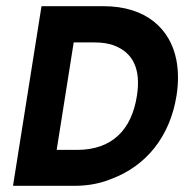

<svg xmlns="http://www.w3.org/2000/svg" viewBox="-20 -600 595 620"><path d="M22 0H222C263 0 302 -7 339 -22C452 -64 529 -159 550 -291C557 -335 556 -374 549 -409C529 -506 453 -580 314 -580H114ZM163 -116 218 -463H284C310 -463 332 -460 351 -452C409 -429 436 -377 422 -290C405 -181 342 -116 229 -116Z"/></svg>

Font: Charger Sport
Style: UltObl
Weight: 1000
Designer: Jasper
Foundry: Cannot Into Space Fonts
Version: Version 1.1